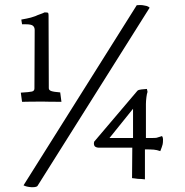

<svg xmlns="http://www.w3.org/2000/svg" viewBox="-20 -712 745 775"><path d="M565 12Q557 11 551 10.5Q545 10 537 10Q529 9 522 8Q515 7 513 7L514 -116H377Q371 -116 365 -119.5Q359 -123 359 -134Q359 -135 359.5 -136.5Q360 -138 360 -140L535 -346Q540 -350 551 -351Q562 -352 573 -353Q573 -352 573.5 -350.5Q574 -349 574 -348Q576 -344 575 -339Q573 -335 571 -319.5Q569 -304 569 -292V-155H594Q608 -155 612.5 -156Q617 -157 622 -159L634 -163Q638 -157 638 -150Q638 -136 636.5 -129.5Q635 -123 633 -118L627 -102Q613 -107 600.5 -108Q588 -109 565 -109ZM517 -273 422 -155H517ZM120 -591Q120 -602 113 -608Q106 -614 84 -614H69L66 -633L87 -637Q94 -638 104.5 -641Q115 -644 123 -647Q131 -651 141.5 -654.5Q152 -658 160 -662Q172 -662 174 -660Q176 -658 176 -650L177 -356Q177 -348 187 -344.5Q197 -341 223 -339L228 -301Q189 -301 174.5 -301.5Q160 -302 150 -302Q112 -302 95.5 -301.5Q79 -301 69 -301L64 -338Q99 -340 109 -342.5Q119 -345 119 -355ZM532 -691Q535 -691 541.5 -691.5Q548 -692 556 -691Q564 -690 571.5 -688Q579 -686 584 -681L131 39Q128 42 121 43Q114 44 105.5 43.5Q97 43 88.5 41Q80 39 75 36Z"/></svg>

Font: Lusitana
Style: Regular
Weight: 400
Designer: Ana Paula Megda
Foundry: Ana Paula Megda
Version: Version 1.000; ttfautohint (v1.1) -l 8 -r 50 -G 200 -x 14 -D